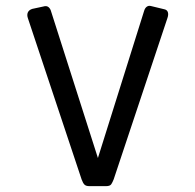

<svg xmlns="http://www.w3.org/2000/svg" viewBox="-20 -637 674 662"><path d="M288.1 4.8Q276.5 4.8 271.3 -0.4Q266.1 -5.6 261.5 -18L76.2 -574.1Q72.2 -585.6 76 -594.2Q79.9 -602.8 91.4 -606.4L128.7 -614.4Q140.5 -618.1 147.2 -612.5Q153.8 -606.9 156 -598.1L317.6 -92.2L476.8 -599.1Q479.8 -609.5 486.2 -613.9Q492.5 -618.3 500.1 -616.3L547.1 -604.9Q556.2 -602.9 558.8 -594.8Q561.4 -586.6 557.4 -575.1L372.1 -19Q368.1 -8.6 363.7 -1.9Q359.4 4.8 345.9 4.8Z"/></svg>

Font: Rubik Light
Style: Italic
Weight: 300
Italic angle: -12°
Designer: Hubert and Fischer
Foundry: Hubert and Fischer
Version: Version 2.300;gftools[0.9.30]